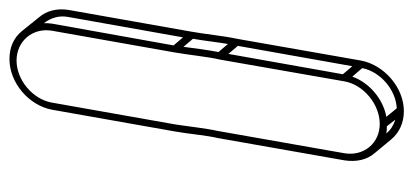

<svg xmlns="http://www.w3.org/2000/svg" viewBox="-254 -507 874 406"><g transform="rotate(-90 183.0 -304.0)"><path d="M321 -631 275 -371C270 -343 266 -301 260 -276C245 -188 229 -101 214 -13C207 28 165 62 124 62C83 62 55 28 62 -13L109 -280C115 -307 119 -346 123 -371L169 -631C176 -672 217 -706 258 -706C299 -706 328 -672 321 -631ZM304 -333C300 -311 297 -282 293 -259L276 -279C280 -300 284 -329 287 -353ZM307 -354 290 -374 336 -631C337 -637 337 -642 337 -648C348 -634 354 -616 350 -596ZM289 -238 246 4 229 -16 272 -258ZM242 25C234 64 196 96 157 98L139 76C177 69 211 40 224 4ZM133 95C121 91 111 85 104 76C109 77 114 77 119 77ZM320 -695C306 -712 286 -721 261 -721C211 -721 163 -680 154 -631L108 -371C103 -344 100 -305 94 -280L47 -13C43 12 48 35 62 51L91 86C105 103 126 113 151 113C201 113 249 71 258 22L304 -240C310 -267 314 -309 319 -336L365 -596C369 -621 363 -643 349 -659Z"/></g></svg>

Font: Blanket
Style: Ugh
Weight: 900
Foundry: Cannot Into Space Fonts
Version: Version 0.9